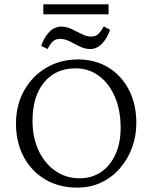

<svg xmlns="http://www.w3.org/2000/svg" viewBox="-20 -856 702 885"><path d="M335.9 8.8Q252.9 8.8 189.5 -28.3Q126 -65.4 89.8 -132.3Q53.7 -199.2 53.7 -286.1Q53.7 -371.1 90.8 -438Q127.9 -504.9 192.9 -543.5Q257.8 -582 339.8 -582Q418.9 -582 479.5 -544.9Q540 -507.8 574.2 -441.9Q608.4 -376 608.4 -289.1Q608.4 -228.5 588.4 -174.8Q568.4 -121.1 532.2 -79.6Q496.1 -38.1 446.3 -14.6Q396.5 8.8 335.9 8.8ZM346.7 -34.2Q403.3 -34.2 445.8 -63Q488.3 -91.8 512.2 -144.5Q536.1 -197.3 536.1 -266.6Q536.1 -347.7 509.8 -409.2Q483.4 -470.7 436.5 -505.9Q389.6 -541 328.1 -541Q236.3 -541 183.1 -476.1Q129.9 -411.1 129.9 -299.8Q129.9 -222.7 157.7 -162.6Q185.5 -102.5 234.9 -68.4Q284.2 -34.2 346.7 -34.2ZM396.5 -629.9Q372.1 -629.9 348.1 -641.6Q324.2 -653.3 301.8 -665Q279.3 -676.8 257.8 -676.8Q235.4 -676.8 223.1 -664.6Q210.9 -652.3 199.2 -629.9L169.9 -644.5Q183.6 -684.6 207.5 -709Q231.4 -733.4 261.7 -733.4Q286.1 -733.4 310.1 -722.2Q334 -710.9 356.4 -699.2Q378.9 -687.5 400.4 -687.5Q420.9 -687.5 433.6 -699.7Q446.3 -711.9 458 -734.4L487.3 -718.8Q473.6 -678.7 449.7 -654.3Q425.8 -629.9 396.5 -629.9ZM179.7 -790V-835.9H480.5V-790Z"/></svg>

Font: Crimson Pro ExtraLight
Style: Regular
Weight: 250
Designer: Jacques Le Bailly
Foundry: Baron von Fonthausen
Version: Version 1.003